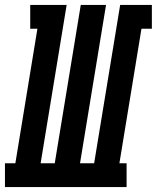

<svg xmlns="http://www.w3.org/2000/svg" viewBox="-62 -755 633 775"><path d="M-42 0V-96H0L89 -639H60V-735H207L102 -96H159L264 -735H366L261 -96H318L423 -735H551V-639H509L420 -96H449V0Z"/></svg>

Font: Iosevka Curly Slab
Style: Bold Italic
Weight: 700
Italic angle: -9°
Monospace: yes
Designer: Belleve Invis
Foundry: Belleve Invis
Version: Version 22.1.2; ttfautohint (v1.8.4)